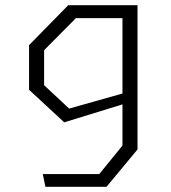

<svg xmlns="http://www.w3.org/2000/svg" viewBox="-20 -520 660 740"><path d="M145 151H362.5L452 41V-139.5V-149.5V-500H510V56L390.5 200H155ZM92 -174V-346L243 -500H485.5V-450H272.5L150 -326.5V-191.5L246.5 -101.5L485.5 -169V-128L227.5 -48.5Z"/></svg>

Font: Monaspace Krypton Var
Style: Regular
Weight: 400
Designer: Riley Cran and the Lettermatic Team
Version: Version 1.101 (Monaspace Krypton Var)